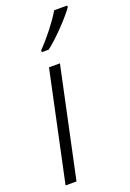

<svg xmlns="http://www.w3.org/2000/svg" viewBox="-148 -820 594 874"><g transform="rotate(-20 149.0 -383.5)"><path d="M117 -616V-607H150C196 -641 269 -718 298 -759V-767H235C210 -724 163 -663 117 -616ZM11 0H64L177 -531H124Z"/></g></svg>

Font: Noto Sans Condensed Light
Style: Italic
Weight: 300
Width: 3
Italic angle: -12°
Designer: Monotype Design Team
Foundry: Monotype Imaging Inc.
Version: Version 2.013